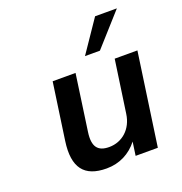

<svg xmlns="http://www.w3.org/2000/svg" viewBox="-142 -917 996 1051"><g transform="rotate(-20 356.0 -391.5)"><path d="M301.8 10.7C377.4 10.7 440.4 -22 484.9 -79.1L473.6 0H603L680.2 -539.1H547.9L503.9 -233.4C492.2 -148.9 431.2 -94.7 355 -94.7C289.6 -94.7 261.2 -127.9 273.4 -212.4L319.8 -539.1H186.5L139.2 -208.5C117.7 -58.1 172.4 10.7 301.8 10.7ZM486.8 -607.9 653.3 -793.9H526.4L399.9 -607.9Z"/></g></svg>

Font: Winston SemiBold
Style: Italic
Weight: 600
Italic angle: -8.13011°
Designer: Vernon Adams, Kim Jin-seong, David Berlow, Cristiano Sobral
Foundry: The Winston Project Authors
Version: Version 3.004